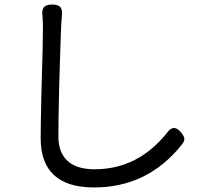

<svg xmlns="http://www.w3.org/2000/svg" viewBox="-20 -786 868 845"><path d="M394 39Q159 39 159 -178Q159 -231 162 -364Q163 -414 164 -439Q169 -592 169 -669Q169 -684 167 -714Q163 -742 173 -754Q183 -766 210 -766Q237 -766 246.5 -753.5Q256 -741 252 -713Q250 -683 249 -669Q237 -342 237 -185Q237 -110 283 -73Q323 -41 396 -41Q588 -41 717 -204Q745 -242 777 -203Q789 -188 791 -178Q793 -167 783 -153Q632 39 394 39Z"/></svg>

Font: GenSenRounded TW R
Style: Regular
Weight: 400
Version: Version 1.501;PS 1;hotconv 16.6.51;makeotf.lib2.5.65220